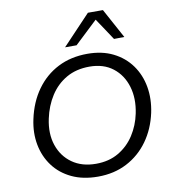

<svg xmlns="http://www.w3.org/2000/svg" viewBox="-102 -1055 1021 1152"><g transform="rotate(-10 408.5 -478.5)"><path d="M402 11Q310.5 11 242.2 -21.5Q174 -54 131.8 -110.8Q89.5 -167.5 75.5 -241Q61.5 -314.5 79 -395.5Q100.5 -497 153.8 -571.2Q207 -645.5 286 -685.8Q365 -726 465.5 -726Q555 -726 622 -692.5Q689 -659 730.8 -601Q772.5 -543 785.8 -468.2Q799 -393.5 781.5 -310.5Q761 -215.5 709 -143Q657 -70.5 579 -29.8Q501 11 402 11ZM403.5 -67Q482.5 -67 541.2 -101.5Q600 -136 637.5 -194Q675 -252 689.5 -322.5Q708 -412 685.8 -486Q663.5 -560 606.8 -604Q550 -648 464.5 -648Q383.5 -648 323.5 -613.5Q263.5 -579 225 -519Q186.5 -459 170.5 -383Q151.5 -294 175.5 -222.5Q199.5 -151 258.5 -109Q317.5 -67 403.5 -67ZM639 -786Q617.5 -819 595.2 -852.2Q573 -885.5 550.5 -919Q515 -885.5 480.5 -853Q446 -820.5 411 -787.5H341Q384.5 -833.5 426.5 -877.8Q468.5 -922 512 -968H603.5Q628 -922.5 653 -877Q678 -831.5 702 -787Z"/></g></svg>

Font: Commissioner
Style: Italic
Weight: 400
Italic angle: -12°
Designer: Kostas Bartsokas
Foundry: Kostas Bartsokas
Version: Version 1.000; ttfautohint (v1.8.3)